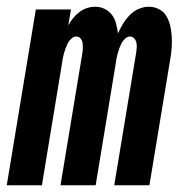

<svg xmlns="http://www.w3.org/2000/svg" viewBox="-37 -548 557 568"><path d="M-17 0 69 -520H173L165 -473Q171 -484 179 -494Q187 -504 197.5 -512Q208 -520 220 -524Q232 -528 244 -528H245Q260 -528 273 -521.5Q286 -515 294.5 -503.5Q303 -492 306.5 -477.5Q310 -463 312 -449Q318 -463 326.5 -477Q335 -491 346.5 -503Q358 -515 373 -521.5Q388 -528 403 -528H404Q420 -528 434 -520.5Q448 -513 455.5 -500Q463 -487 466.5 -472Q470 -457 471 -441Q472 -425 471 -408.5Q470 -392 467 -375L405 0H301L366 -393Q367 -400 367.5 -407.5Q368 -415 366.5 -422Q365 -429 360 -434.5Q355 -440 347 -440Q340 -440 333 -433.5Q326 -427 322.5 -420Q319 -413 316 -405Q313 -397 311 -389.5Q309 -382 307.5 -374Q306 -366 305 -358L246 0H142L207 -393Q208 -400 208 -407.5Q208 -415 207 -422Q206 -429 201 -434.5Q196 -440 188 -440Q181 -440 174 -433.5Q167 -427 163.5 -420Q160 -413 157 -405Q154 -397 152 -389.5Q150 -382 148.5 -374Q147 -366 146 -358L87 0Z"/></svg>

Font: Iosevka SS18
Style: Bold Italic
Weight: 700
Italic angle: -9°
Monospace: yes
Designer: Belleve Invis
Foundry: Belleve Invis
Version: Version 25.1.1; ttfautohint (v1.8.4)